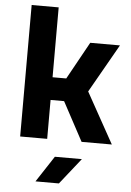

<svg xmlns="http://www.w3.org/2000/svg" viewBox="-63 -776 726 1062"><g transform="rotate(5 300.0 -245.0)"><path d="M219 0V-216H294L410 0H578L422 -281L575 -550H410L295 -342H219V-730H69V0ZM305 240 420 95H270L175 240Z"/></g></svg>

Font: Tekne LDO ExtraBold
Style: Regular
Weight: 800
Monospace: yes
Designer: Alessio Laiso, Mario Rullo, Paolo Rosset
Foundry: Alessio Laiso
Version: Version 1.000;hotconv 1.0.109;makeotfexe 2.5.65596